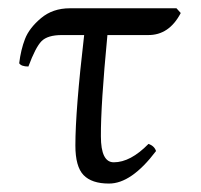

<svg xmlns="http://www.w3.org/2000/svg" viewBox="-20 -429 481 459"><path d="M147 -409.2H401.9L412.1 -397.9Q384.3 -344.7 334 -345.2H236.8Q220.7 -177.2 221.2 -103Q221.2 -41 252 -41Q292 -41 335 -85Q349.1 -80.1 353 -67.9Q293.9 10.3 240.2 9.8Q199.2 9.8 179.7 -10.5Q160.2 -30.8 160.2 -81.1Q160.2 -165 181.2 -345.2H127.9Q93.8 -345.2 79.3 -330.6Q64.9 -315.9 47.9 -270Q30.8 -270 25.9 -277.8Q29.8 -310.1 39.8 -335.9Q49.8 -361.8 77.9 -385.5Q106 -409.2 147 -409.2Z"/></svg>

Font: Linux Libertine Display
Style: Regular
Weight: 400
Designer: Philipp H. Poll
Foundry: Philipp H. Poll
Version: Version 5.0.9